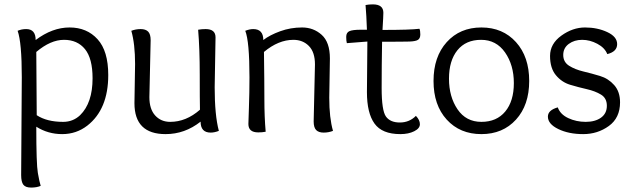

<svg xmlns="http://www.w3.org/2000/svg" viewBox="-20 -600 2880 873"><path d="M76.2 195.8 79.1 -249Q79.1 -407.2 60.1 -460Q78.1 -467.8 99.1 -467.8Q142.1 -467.8 142.1 -418Q217.8 -475.1 296.4 -475.1Q375 -475.1 423.6 -421.6Q472.2 -368.2 472.2 -258.8Q472.2 -103 377 -28.8Q327.1 9.8 262.7 9.8Q198.2 9.8 145 -23.9Q145 146 152.1 186.5Q159.2 227.1 165 245.1Q147 252.9 121.6 252.9Q96.2 252.9 86.2 240Q76.2 227.1 76.2 195.8ZM147 -76.2Q192.9 -45.9 267.1 -45.9Q312 -45.9 344.2 -76.2Q400.9 -131.8 400.9 -244.1Q400.9 -334 366.5 -376.5Q332 -418.9 271 -418.9Q210 -418.9 145 -363.8Q147 -144 147 -76.2Z M960 -430.2 956.1 -203.1Q956.1 -76.2 975.1 -4.9Q955.1 2.9 938 2.9Q892.1 2.9 892.1 -46.9Q820.3 9.8 732.9 9.8Q591.3 9.8 591.3 -130.9L594.2 -309.1Q594.2 -399.9 577.1 -460Q597.2 -467.8 619.6 -467.8Q642.1 -467.8 653.6 -456.3Q665 -444.8 665 -417L659.2 -158.2Q659.2 -104 685.5 -75Q711.9 -45.9 753.9 -45.9Q826.2 -45.9 889.2 -101.1Q888.2 -144 888.2 -261.2Q888.2 -377.9 880.9 -464.8Q897 -467.8 915 -467.8Q960 -467.8 960 -430.2Z M1406.2 -47.9 1412.1 -307.1Q1412.1 -362.8 1384.5 -390.9Q1356.9 -418.9 1314 -418.9Q1246.1 -418.9 1180.2 -363.8Q1182.1 -228 1182.1 -148.4Q1182.1 -68.8 1188 -1Q1172.4 2 1154.3 2Q1109.4 2 1109.4 -36.1Q1109.4 -40 1111.8 -109.6Q1114.3 -179.2 1114.3 -248Q1114.3 -412.1 1095.2 -460Q1115.2 -467.8 1131.3 -467.8Q1177.2 -467.8 1177.2 -418Q1207 -440.9 1254.2 -458Q1301.3 -475.1 1353.5 -475.1Q1405.3 -475.1 1442.6 -441.7Q1480 -408.2 1480 -334L1477.1 -155.8Q1477.1 -64 1494.1 -4.9Q1474.1 2.9 1451.7 2.9Q1429.2 2.9 1417.7 -8.5Q1406.2 -20 1406.2 -47.9Z M1650.4 -411.1Q1647 -411.1 1557.1 -403.8Q1554.2 -413.1 1554.2 -432.6Q1554.2 -452.1 1569.1 -458.5Q1584 -464.8 1620.1 -464.8H1648.4Q1646 -532.2 1642.1 -577.1Q1657.2 -580.1 1675.3 -580.1Q1723.1 -580.1 1723.1 -542Q1723.1 -527.8 1719.2 -463.9Q1846.2 -463.9 1887.2 -469.2Q1891.1 -460.9 1891.1 -443.4Q1891.1 -425.8 1880.6 -418.9Q1870.1 -412.1 1841.6 -411.1Q1813 -410.2 1717.3 -410.2Q1715.3 -301.8 1715.3 -199.7Q1715.3 -97.2 1734.9 -70.1Q1754.4 -43 1797.9 -43Q1841.3 -43 1871.1 -73.2Q1889.2 -54.2 1889.2 -35.2Q1889.2 -16.1 1863.3 -3.2Q1837.4 9.8 1800.3 9.8Q1717.3 9.8 1682.9 -38.1Q1648.4 -85.9 1648.4 -181.2Q1650.4 -361.8 1650.4 -411.1Z M2386.2 -231.9Q2386.2 -122.1 2326.2 -56.2Q2266.1 9.8 2168.9 9.8Q2071.3 9.8 2011.2 -56.2Q1951.2 -122.1 1951.2 -231.9Q1951.2 -341.8 2011.2 -408.4Q2071.3 -475.1 2168.9 -475.1Q2266.1 -475.1 2326.2 -408.4Q2386.2 -341.8 2386.2 -231.9ZM2168.9 -45.9Q2238.3 -45.9 2277.3 -93Q2316.4 -140.1 2316.4 -222.2Q2316.4 -304.2 2276.4 -361.6Q2236.3 -418.9 2167.5 -418.9Q2098.1 -418.9 2059.8 -371.6Q2021.5 -324.2 2021.5 -242.2Q2021.5 -160.2 2060.3 -103Q2099.1 -45.9 2168.9 -45.9Z M2741.2 -354Q2730 -382.8 2696 -400.9Q2662.1 -418.9 2627 -418.9Q2591.3 -418.9 2566.2 -400.4Q2541 -381.8 2541 -350.1Q2541 -317.9 2567.6 -301Q2594.2 -284.2 2632.1 -275.1Q2669.9 -266.1 2708 -254.6Q2746.1 -243.2 2772.7 -213.1Q2799.3 -183.1 2799.3 -134.8Q2799.3 -64 2748.3 -27.1Q2697.3 9.8 2631.8 9.8Q2565.9 9.8 2518.6 -13.2Q2471.2 -36.1 2471.2 -69.8Q2471.2 -99.1 2516.1 -111.8Q2527.3 -80.1 2563.7 -63Q2600.1 -45.9 2643.1 -45.9Q2686 -45.9 2712.6 -64.9Q2739.3 -84 2739.3 -119.1Q2739.3 -153.8 2712.6 -169.9Q2686 -186 2648.2 -194.6Q2610.4 -203.1 2572.3 -214.6Q2534.2 -226.1 2507.6 -258.1Q2481 -290 2481 -345.7Q2481 -400.9 2532.5 -438Q2584 -475.1 2640.1 -475.1Q2696.3 -475.1 2741.2 -454.1Q2786.1 -433.1 2786.1 -399.4Q2786.1 -365.2 2741.2 -354Z"/></svg>

Font: Sukar
Style: Regular
Weight: 400
Designer: Dario Muhafara - Ghiath Alsory
Foundry: Dario Muhafara - Ghiath Alsory
Version: Version 1.00 March 17, 2016, initial release